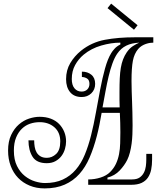

<svg xmlns="http://www.w3.org/2000/svg" viewBox="-20 -1027 875 1067"><path d="M832 -819.8V-790Q824.2 -790 813.7 -788.6Q803.2 -787.1 791 -783Q778.8 -778.8 767.8 -772Q756.8 -765.1 748 -754.9Q726.1 -729 718.5 -689.5Q710.9 -649.9 710.9 -577.1Q710.9 -546.9 711.9 -519.5Q712.9 -492.2 713.9 -462.6Q714.8 -433.1 715.8 -401.1Q716.8 -369.1 716.8 -330.1Q716.8 -306.2 715.8 -280Q714.8 -253.9 711.4 -228.5Q708 -203.1 701.9 -179.4Q695.8 -155.8 687 -138.2Q671.9 -107.9 645 -79.3Q618.2 -50.8 577.1 -40V-29.8H712.9Q740.2 -29.8 755.6 -40.3Q771 -50.8 779.5 -67.4Q788.1 -84 790.5 -103Q793 -122.1 793 -140.1V-171.9H825.2V-140.1Q825.2 -109.9 820.1 -84.5Q814.9 -59.1 802 -40Q789.1 -21 766.6 -10.5Q744.1 0 709 0H470.2V-29.8Q505.9 -29.8 538.8 -40.3Q571.8 -50.8 591.8 -70.8Q612.8 -91.8 624.5 -116.9Q636.2 -142.1 641.6 -170.7Q647 -199.2 647.9 -230.2Q648.9 -261.2 648.9 -292Q648.9 -344.2 646 -399.9H544.9Q539.1 -366.2 532.5 -333.5Q525.9 -300.8 518.1 -271Q501 -205.1 478 -151.6Q455.1 -98.1 421.1 -60.1Q387.2 -22 339.6 -1Q292 20 228 20Q182.1 20 144.5 4.4Q106.9 -11.2 80.6 -38.6Q54.2 -65.9 39.6 -104.5Q24.9 -143.1 24.9 -189.9Q24.9 -241.2 42 -277.1Q59.1 -313 85 -335.4Q110.8 -357.9 141.4 -367.9Q171.9 -377.9 200.2 -377.9Q234.9 -377.9 262.5 -367.4Q290 -356.9 308.6 -337.9Q327.1 -318.8 337.2 -293.9Q347.2 -269 347.2 -241.2Q347.2 -221.2 341.1 -199.7Q335 -178.2 322 -160.6Q309.1 -143.1 288.6 -131.6Q268.1 -120.1 240.2 -120.1Q183.1 -120.1 160.6 -156.5Q138.2 -192.9 138.2 -247.1H169.9Q169.9 -228 172.9 -210.4Q175.8 -192.9 183.8 -179.4Q191.9 -166 205.6 -158Q219.2 -149.9 240.2 -149.9Q269 -149.9 292 -171.4Q314.9 -192.9 314.9 -241.2Q314.9 -291 282.5 -319.6Q250 -348.1 200.2 -348.1Q172.9 -348.1 147.5 -339.6Q122.1 -331.1 102.1 -312Q82 -293 69.6 -262.9Q57.1 -232.9 57.1 -189.9Q57.1 -139.2 74.5 -104.5Q91.8 -69.8 118.4 -48.8Q145 -27.8 175 -18.8Q205.1 -9.8 230 -9.8Q287.1 -9.8 329.1 -29.3Q371.1 -48.8 401.1 -84Q431.2 -119.1 451.2 -167.5Q471.2 -215.8 485.8 -273.9Q501 -334 512.9 -400.9Q524.9 -467.8 536.9 -530.3Q548.8 -592.8 563.5 -646Q578.1 -699.2 598.1 -731.9Q604 -742.2 616.5 -756.1Q628.9 -770 648.9 -779.8V-790Q598.1 -790 542.5 -773.9Q486.8 -757.8 444.8 -723.1Q416 -699.2 397.5 -665.5Q378.9 -631.8 378.9 -587.9Q378.9 -554.2 394 -536.1Q409.2 -518.1 433.1 -518.1Q453.1 -518.1 465.1 -530Q477.1 -542 477.1 -561Q477.1 -583 463.1 -591.1Q449.2 -599.1 435.1 -599.1V-628.9Q466.8 -628.9 487.8 -611.6Q508.8 -594.2 508.8 -561Q508.8 -528.8 487.3 -508.3Q465.8 -487.8 434.1 -487.8Q392.1 -487.8 369.6 -514.9Q347.2 -542 347.2 -586.9Q347.2 -637.2 370.6 -676.5Q394 -715.8 430.2 -745.1Q488.8 -792 563 -805.9Q637.2 -819.8 730 -819.8ZM630.9 -728Q616.2 -706.1 604.5 -673.6Q592.8 -641.1 583.5 -602.1Q574.2 -563 566.2 -519Q558.1 -475.1 549.8 -430.2H645Q644 -450.2 644 -471.2Q644 -492.2 644 -515.1Q644 -558.1 645.5 -591.1Q647 -624 651.4 -649.9Q655.8 -675.8 663.8 -696.8Q671.9 -717.8 684.1 -735.8Q699.2 -757.8 717.5 -770Q735.8 -782.2 753.9 -790Q711.9 -788.1 681.9 -773.4Q651.9 -758.8 630.9 -728ZM597.7 -1006.8 744.6 -886.7 724.6 -861.8 577.6 -981.9Z"/></svg>

Font: Sevillana
Style: Regular
Weight: 400
Designer: Olga Umpeleva
Foundry: Brownfox
Version: Version 1.001